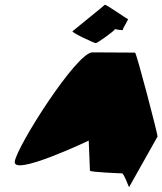

<svg xmlns="http://www.w3.org/2000/svg" viewBox="-20 -779 670 792"><path d="M41 -113C31 -49 346 -199 346 -199L351 -75C351 -69 474 -64 483 -64C492 -64 512 -2 513 -8L630 -216C631 -224 543 -562 537 -562C537 -562 426 -563 361 -563C296 -563 51 -178 41 -113ZM279 -650C276 -644 369 -601 375 -601C381 -601 455 -653 454 -659C454 -659 489 -651 487 -657C486 -663 513 -701 507 -701C502 -701 415 -764 412 -759C408 -754 279 -651 279 -650Z"/></svg>

Font: Ampere
Style: SCIta
Weight: 400
Version: Version 1